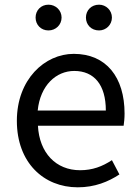

<svg xmlns="http://www.w3.org/2000/svg" viewBox="-20 -787 594 820"><path d="M312 13C385 13 443 -11 490 -42L458 -103C417 -76 375 -60 322 -60C219 -60 148 -134 142 -250H508C510 -264 512 -282 512 -302C512 -457 434 -557 295 -557C171 -557 52 -448 52 -271C52 -92 167 13 312 13ZM141 -315C152 -423 220 -484 297 -484C382 -484 432 -425 432 -315ZM187 -657C218 -657 243 -681 243 -712C243 -743 218 -767 187 -767C155 -767 132 -743 132 -712C132 -681 155 -657 187 -657ZM403 -657C433 -657 458 -681 458 -712C458 -743 433 -767 403 -767C370 -767 347 -743 347 -712C347 -681 370 -657 403 -657Z"/></svg>

Font: Noto Sans KR
Style: Regular
Weight: 400
Designer: Ryoko NISHIZUKA 西塚涼子 (kana, bopomofo & ideographs); Paul D. Hunt (Latin, Greek & Cyrillic); Sandoll Communications 산돌커뮤니
Foundry: Adobe
Version: Version 2.004;hotconv 1.0.118;makeotfexe 2.5.65603